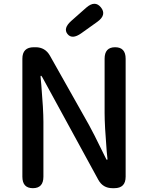

<svg xmlns="http://www.w3.org/2000/svg" viewBox="-20 -984 774 1004"><path d="M152 0Q97 0 97 -60V-677Q97 -737 157 -737H166Q216 -737 241 -693L445 -331Q460 -304 474 -276L532 -159Q537 -148 539.5 -148Q542 -148 542 -153L538 -192Q527 -328 527 -393V-677Q527 -737 582 -737Q637 -737 637 -677V-60Q637 0 578 0H568Q518 0 494 -44L203 -577Q197 -588 194.5 -588Q192 -588 192 -583L196 -540Q207 -410 207 -347V-60Q207 0 152 0ZM405 -810Q357 -776 333 -806Q309 -836 353 -875L431 -944Q477 -984 508 -945Q539 -906 489 -870Z"/></svg>

Font: Resource Han Rounded JP Medium
Style: Regular
Weight: 500
Designer: Cyano Hao (round all glyphs); Ryoko NISHIZUKA 西塚涼子 (kana, bopomofo & ideographs); Paul D. Hunt (Latin, Greek & Cyrillic)
Foundry: Cyano Hao
Version: 0.990